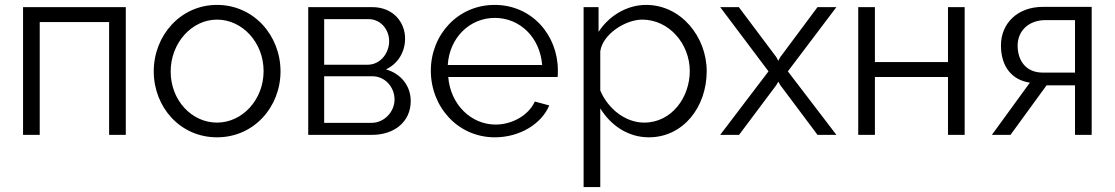

<svg xmlns="http://www.w3.org/2000/svg" viewBox="-20 -550 4547 783"><path d="M74 0H142V-460H425V0H493V-521H74Z M607 -259C607 -114 714 10 865 10C1016 10 1124 -114 1124 -259C1124 -405 1015 -530 865 -530C716 -530 607 -405 607 -259ZM865 -50C761 -50 676 -142 676 -258C676 -375 762 -470 865 -470C969 -470 1055 -376 1055 -260C1055 -144 969 -50 865 -50Z M1237 0H1497C1589 0 1655 -54 1655 -138C1655 -201 1614 -250 1554 -267C1603 -290 1632 -338 1632 -393C1632 -457 1586 -521 1497 -521H1237ZM1302 -286V-472H1483C1532 -472 1567 -430 1567 -382C1567 -333 1531 -286 1479 -286ZM1302 -49V-239H1499C1550 -239 1589 -195 1589 -144C1589 -95 1548 -49 1495 -49Z M1998 10C2099 10 2188 -44 2220 -120L2161 -136C2136 -80 2069 -42 2001 -42C1901 -42 1817 -124 1808 -236H2254C2255 -241 2255 -252 2255 -263C2255 -406 2150 -530 1997 -530C1847 -530 1737 -408 1737 -262C1737 -114 1847 10 1998 10ZM1806 -285C1813 -397 1896 -477 1998 -477C2100 -477 2182 -398 2191 -285Z M2428 -108C2469 -41 2539 10 2626 10C2766 10 2862 -113 2862 -260C2862 -399 2758 -530 2615 -530C2536 -530 2463 -485 2421 -420V-521H2360V213H2428ZM2793 -260C2793 -154 2720 -50 2607 -50C2530 -50 2459 -107 2428 -181V-341C2438 -411 2531 -470 2599 -470C2708 -470 2793 -372 2793 -260Z M2993 -521H2917L3114 -259L2917 0H2994L3146 -203L3154 -217L3162 -203L3314 0H3391L3193 -259L3391 -521H3314L3162 -317L3154 -302L3146 -317Z M3480 0H3548V-236H3846V0H3914V-521H3846V-297H3548V-521H3480Z M4025 0H4101L4248 -202H4364V0H4432V-522H4233C4129 -522 4062 -454 4062 -365C4062 -276 4109 -223 4180 -213ZM4232 -254C4164 -254 4130 -303 4130 -364C4130 -424 4175 -468 4244 -468H4364V-254Z"/></svg>

Font: FIGSv2-sans-serif
Style: Regular
Weight: 400
Designer: Matt McInerney, Pablo Impallari, Rodrigo Fuenzalida,Mirko Velimirovic
Foundry: Matt McInerney, Pablo Impallari, Rodrigo Fuenzalida
Version: Version 4.021;hotconv 1.0.109;makeotfexe 2.5.65596